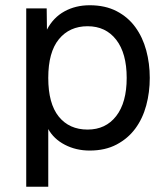

<svg xmlns="http://www.w3.org/2000/svg" viewBox="-20 -562 638 732"><path d="M80 150V-530H158L159 -449Q183 -495 225.5 -518.5Q268 -542 322 -542Q381 -542 424.5 -519.5Q468 -497 496 -458.5Q524 -420 537.5 -370Q551 -320 551 -265Q551 -210 537.5 -160Q524 -110 496 -72Q468 -34 424.5 -11Q381 12 322 12Q270 12 227.5 -10Q185 -32 164 -70V150ZM314 -68Q383 -68 423 -119.5Q463 -171 463 -265Q463 -359 423 -410.5Q383 -462 314 -462Q245 -462 204.5 -412.5Q164 -363 164 -265Q164 -167 204 -117.5Q244 -68 314 -68Z"/></svg>

Font: Geist
Style: Regular
Weight: 400
Designer: Basement.studio, Andrés Briganti, Mateo Zaragoza
Foundry: Basement.studio, Vercel, Andrés Briganti, Guido Ferreyra, Mateo Zaragoza
Version: Version 1.401